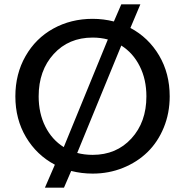

<svg xmlns="http://www.w3.org/2000/svg" viewBox="-20 -787 854 885"><path d="M581.1 -658.2Q664.6 -613.8 713.4 -531.2Q762.2 -448.7 762.2 -342.8Q762.2 -265.6 734.9 -199Q707.5 -132.3 659.9 -85.9Q612.3 -39.6 546.9 -13.2Q481.4 13.2 407.2 13.2Q356 13.2 308.1 1L274.9 78.1H187L232.9 -27.8Q148.9 -72.3 99.9 -154.8Q50.8 -237.3 50.8 -342.8Q50.8 -446.3 97.7 -528.3Q144.5 -610.4 225.8 -655.3Q307.1 -700.2 407.2 -700.2Q457 -700.2 504.9 -688L539.1 -767.1H627ZM407.2 -613.8Q296.4 -613.8 227.3 -537.8Q158.2 -461.9 158.2 -342.8Q158.2 -265.1 188.7 -204.1Q219.2 -143.1 273.9 -108.9L477.1 -605Q443.8 -613.8 407.2 -613.8ZM407.2 -73.2Q516.6 -73.2 585.7 -148.7Q654.8 -224.1 654.8 -342.8Q654.8 -420.9 624 -481.9Q593.3 -543 539.1 -577.1L335.9 -82Q369.1 -73.2 407.2 -73.2Z"/></svg>

Font: BioRhyme
Style: Regular
Weight: 400
Designer: Aoife Mooney
Foundry: Aoife Mooney Type
Version: Version 1.500;PS 001.500;hotconv 1.0.88;makeotf.lib2.5.64775